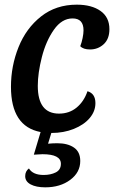

<svg xmlns="http://www.w3.org/2000/svg" viewBox="-20 -550 489 823"><path d="M324 -352Q330 -367 334 -386.5Q338 -406 338 -420Q338 -471 291 -471Q245 -471 211 -422.5Q177 -374 159.5 -305.5Q142 -237 142 -182Q142 -63 233 -63Q277 -63 308.5 -89Q340 -115 355 -159Q389 -149 389 -108Q389 -73 364.5 -44Q340 -15 296.5 2.5Q253 20 200 20L186 66Q206 64 226 64Q270 64 297 82.5Q324 101 324 140Q324 189 281 221Q238 253 174 253Q135 253 111.5 240.5Q88 228 88 205Q88 184 104 172Q121 200 167 200Q197 200 219 189Q241 178 241 152Q241 111 162 111Q151 111 125 113L154 16Q27 -8 27 -178Q27 -267 59.5 -348Q92 -429 156 -479.5Q220 -530 309 -530Q373 -530 411 -503Q449 -476 449 -425Q449 -383 424.5 -360.5Q400 -338 366 -338Q337 -338 324 -352Z"/></svg>

Font: Sansita
Style: Italic
Weight: 400
Italic angle: -11°
Designer: Pablo Cosgaya
Foundry: Omnibus-Type
Version: Version 1.006